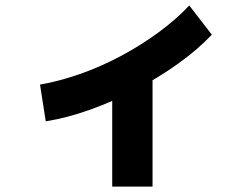

<svg xmlns="http://www.w3.org/2000/svg" viewBox="-20 -668 920 709"><path d="M127.8 -355.6Q197.8 -367.8 274.4 -394.4Q351.1 -421.1 426.1 -461.1Q501.1 -501.1 566.1 -548.9Q631.1 -596.7 678.9 -647.8L762.2 -540Q710 -484.4 636.7 -432.2Q563.3 -380 480.6 -336.7Q397.8 -293.3 312.2 -262.8Q226.7 -232.2 148.9 -220ZM394.4 21.1V-413.3H543.3V21.1Z"/></svg>

Font: Paperlogy 8 ExtraBold
Style: Regular
Weight: 800
Designer: redesigned by Lee Juim, glyphs from Gmarket Sans & Montserrat
Foundry: PT&
Version: Version 1.001